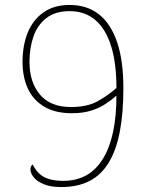

<svg xmlns="http://www.w3.org/2000/svg" viewBox="-20 -744 599 775"><path d="M227 11Q184 11 156.5 -0.5Q129 -12 116 -28.5Q103 -45 103 -60Q103 -68 105.5 -73Q108 -78 112 -80Q124 -56 140.5 -41.5Q157 -27 180.5 -20.5Q204 -14 235 -14Q341 -14 395.5 -103Q450 -192 450 -358Q431 -341 406 -324.5Q381 -308 348 -297.5Q315 -287 270 -287Q202 -287 157.5 -314Q113 -341 92 -387.5Q71 -434 71 -494Q71 -561 92 -612.5Q113 -664 155.5 -694Q198 -724 261 -724Q331 -724 379 -686.5Q427 -649 452.5 -574.5Q478 -500 478 -388Q478 -289 464 -214.5Q450 -140 420 -89.5Q390 -39 342.5 -14Q295 11 227 11ZM266 -312Q331 -312 372.5 -334.5Q414 -357 450 -389Q450 -489 428.5 -558Q407 -627 365 -663Q323 -699 261 -699Q203 -699 167 -671Q131 -643 115 -596.5Q99 -550 99 -494Q99 -412 141.5 -362Q184 -312 266 -312Z"/></svg>

Font: Noto Serif Thai Thin
Style: Regular
Weight: 250
Version: Version 2.001